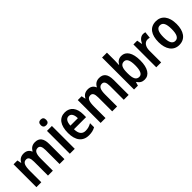

<svg xmlns="http://www.w3.org/2000/svg" viewBox="243 -1988 3226 3226"><g transform="rotate(-45 1856.0 -375.0)"><path d="M581 -553C519 -553 474 -525 446 -471H439C421 -520 379 -553 311 -553C249 -553 201 -525 177 -472H171L156 -543H65V0H181V-267C181 -385 200 -452 271 -452C318 -452 340 -416 340 -331V0H456V-283C456 -395 480 -452 546 -452C592 -452 615 -415 615 -330V0H731V-358C731 -491 682 -553 581 -553Z M918 -753C877 -753 853 -731 853 -685C853 -640 878 -618 918 -618C958 -618 982 -640 982 -685C982 -731 959 -753 918 -753ZM976 -543H859V0H976Z M1290 -552C1158 -552 1083 -452 1083 -268C1083 -96 1158 10 1308 10C1369 10 1417 -1 1462 -27V-123C1414 -96 1372 -84 1321 -84C1241 -84 1201 -137 1199 -242H1487V-308C1487 -456 1417 -552 1290 -552ZM1292 -462C1349 -462 1377 -406 1377 -327H1200C1205 -419 1238 -462 1292 -462Z M2107 -553C2045 -553 2000 -525 1972 -471H1965C1947 -520 1905 -553 1837 -553C1775 -553 1727 -525 1703 -472H1697L1682 -543H1591V0H1707V-267C1707 -385 1726 -452 1797 -452C1844 -452 1866 -416 1866 -331V0H1982V-283C1982 -395 2006 -452 2072 -452C2118 -452 2141 -415 2141 -330V0H2257V-358C2257 -491 2208 -553 2107 -553Z M2501 -566V-760H2385V0H2477L2495 -63H2502C2534 -14 2572 10 2632 10C2740 10 2806 -92 2806 -272C2806 -453 2740 -552 2632 -552C2573 -552 2531 -524 2502 -472H2497C2499 -506 2501 -539 2501 -566ZM2598 -454C2659 -454 2687 -393 2687 -274C2687 -148 2658 -87 2599 -87C2529 -87 2501 -144 2501 -263V-283C2501 -391 2524 -454 2598 -454Z M3150 -553C3093 -553 3050 -507 3025 -451H3019L3003 -543H2913V0H3029V-280C3029 -376 3076 -435 3138 -435C3158 -435 3174 -432 3187 -428L3200 -546C3183 -551 3166 -553 3150 -553Z M3670 -272C3670 -454 3585 -553 3455 -553C3309 -553 3238 -445 3238 -272C3238 -106 3314 10 3452 10C3600 10 3670 -108 3670 -272ZM3356 -272C3356 -394 3386 -456 3454 -456C3522 -456 3551 -394 3551 -272C3551 -151 3522 -86 3454 -86C3386 -86 3356 -152 3356 -272Z"/></g></svg>

Font: Noto Sans Khmer Condensed SemiBold
Style: Regular
Weight: 600
Width: 3
Designer: Danh Hong and the Monotype Design Team
Foundry: Monotype Imaging Inc.
Version: Version 2.004